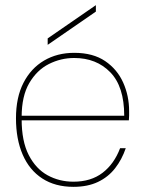

<svg xmlns="http://www.w3.org/2000/svg" viewBox="-20 -713 558 745"><path d="M265 12Q194 12 144 -20.5Q94 -53 68 -113Q42 -173 42 -254Q42 -335 71 -391.5Q100 -448 151 -478Q202 -508 268 -508Q341 -508 388 -476Q435 -444 458 -392.5Q481 -341 481 -282Q481 -272 481 -264.5Q481 -257 480 -246H53V-264H462Q462 -377 408 -432.5Q354 -488 268 -488Q216 -488 169.5 -464.5Q123 -441 93.5 -390.5Q64 -340 64 -259V-250Q64 -165 91.5 -111.5Q119 -58 164.5 -33Q210 -8 265 -8Q333 -8 378 -42.5Q423 -77 446 -138H468Q453 -94 426.5 -60Q400 -26 360 -7Q320 12 265 12ZM165 -539V-564L352 -693V-668Z"/></svg>

Font: DM Sans 28pt Thin
Style: Regular
Weight: 250
Version: Version 4.004;gftools[0.9.30]